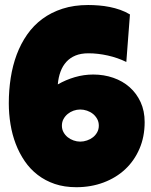

<svg xmlns="http://www.w3.org/2000/svg" viewBox="-20 -743 613 777"><path d="M565.4 -249Q565.4 -189.5 544.4 -140.9Q523.4 -92.3 486.6 -57.9Q449.7 -23.4 398.9 -4.4Q348.1 14.6 289.1 14.6Q240.7 14.6 201.9 1.5Q163.1 -11.7 132.6 -35.2Q102.1 -58.6 80.1 -90.8Q58.1 -123 43.7 -160.6Q29.3 -198.2 22.5 -240.2Q15.6 -282.2 15.6 -325.2Q15.6 -377.9 23.4 -428Q31.2 -478 47.6 -522Q64 -565.9 89.8 -603Q115.7 -640.1 151.4 -666.5Q187 -692.9 233.2 -707.8Q279.3 -722.7 336.9 -722.7Q357.9 -722.7 379.9 -720.9Q401.9 -719.2 423.8 -714.8Q445.8 -710.4 466.6 -703.1Q487.3 -695.8 505.9 -684.6L491.2 -492.2Q456.5 -509.3 416.3 -518.3Q376 -527.3 337.9 -527.3Q307.6 -527.3 285.6 -518.3Q263.7 -509.3 248.5 -492.7Q233.4 -476.1 224.9 -452.9Q216.3 -429.7 213.9 -401.4Q246.1 -419.9 282.7 -430.7Q319.3 -441.4 357.4 -441.4Q400.4 -441.4 438.5 -428.2Q476.6 -415 504.6 -390.1Q532.7 -365.2 549.1 -329.6Q565.4 -293.9 565.4 -249ZM379.9 -234.4Q379.9 -249.5 373.3 -261.5Q366.7 -273.4 356.2 -282Q345.7 -290.5 332 -295.2Q318.4 -299.8 304.7 -299.8Q291 -299.8 277.8 -295.2Q264.6 -290.5 254.2 -282Q243.7 -273.4 237.1 -261.5Q230.5 -249.5 230.5 -234.4Q230.5 -219.7 237.1 -207.8Q243.7 -195.8 254.2 -187.5Q264.6 -179.2 277.8 -174.6Q291 -169.9 304.7 -169.9Q318.4 -169.9 332 -174.6Q345.7 -179.2 356.2 -187.5Q366.7 -195.8 373.3 -207.8Q379.9 -219.7 379.9 -234.4Z"/></svg>

Font: Luckiest Guy
Style: Regular
Weight: 400
Designer: Astigmatic (AOETI)
Foundry: Astigmatic (AOETI)
Version: Version 1.000